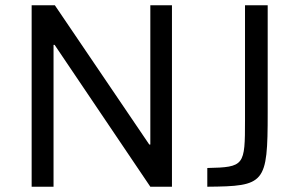

<svg xmlns="http://www.w3.org/2000/svg" viewBox="-20 -708 1128 728"><path d="M100 -688V0H183V-538H187L550 0H632V-688H550V-160H546L188 -688ZM766 -71V0C985 -2 995 -11 995 -280V-688H909V-253C909 -80 907 -74 766 -71Z"/></svg>

Font: Saira UNSAM
Style: Regular
Weight: 400
Designer: Hector Gatti with collaboration of the Omnibus-Type team
Foundry: Omnibus-Type
Version: Version 0.072;PS 000.072;hotconv 1.0.88;makeotf.lib2.5.64775